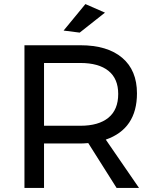

<svg xmlns="http://www.w3.org/2000/svg" viewBox="-20 -922 763 942"><path d="M495 -860 371 -762 292 -772 399 -902ZM662 0H552L413 -220Q389 -218 374 -218H196V0H100V-700H374Q507 -700 579.5 -638.5Q652 -577 652 -464Q652 -290 499 -237ZM196 -305H374Q464 -305 512 -344.5Q560 -384 560 -461Q560 -536 512 -574.5Q464 -613 374 -613H196Z"/></svg>

Font: Montserrat arm
Style: Regular
Weight: 400
Designer: Julieta Ulanovsky
Foundry: Julieta Ulanovsky
Version: Version 6.000;PS 006.000;hotconv 1.0.88;makeotf.lib2.5.64775